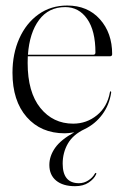

<svg xmlns="http://www.w3.org/2000/svg" viewBox="-20 -460 436 677"><path d="M318.5 155.5Q311.5 171 292.5 183.8Q273.5 196.5 244.5 196.5Q202 196.5 178 176.8Q154 157 154 121.5Q154 90.5 174.2 61.5Q194.5 32.5 242 6.5Q230.5 8.5 222.5 9.2Q214.5 10 208 10Q124.5 10 74.2 -47.2Q24 -104.5 24 -203.5Q24 -270.5 48 -324.2Q72 -378 115.5 -409.2Q159 -440.5 217 -440.5Q289 -440.5 332.2 -392.2Q375.5 -344 375.5 -269Q375.5 -261.5 367 -261.5H78Q77.5 -250 77.5 -238Q77.5 -135 122.2 -79.5Q167 -24 238 -24Q285.5 -24 322 -53.8Q358.5 -83.5 367.5 -134.5Q368 -138 369.5 -138Q372.5 -138 372 -133.5Q365.5 -90 340.8 -56.5Q316 -23 279 -5Q237.5 14.5 219.2 46.5Q201 78.5 201 117Q201 186 258.5 186Q276 186 291.2 176.2Q306.5 166.5 314 153Q316 149 318.5 150Q321 151.5 318.5 155.5ZM210 -435Q151.5 -435 117.8 -389.8Q84 -344.5 78.5 -267H309Q316.5 -267 316.5 -275Q316.5 -352 287.2 -393.5Q258 -435 210 -435Z"/></svg>

Font: Fraunces 144pt S000 Light
Style: Regular
Weight: 300
Version: Version 1.000; ttfautohint (v1.8.3)